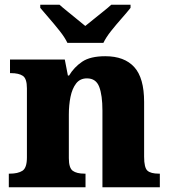

<svg xmlns="http://www.w3.org/2000/svg" viewBox="-20 -786 716 806"><path d="M17 0V-57H21Q55 -57 74 -69Q93 -81 93 -125V-415Q93 -456 76 -467.5Q59 -479 26 -479H22V-536H252L265 -469H270Q291 -504 325 -527Q359 -550 422 -550Q502 -550 543.5 -504.5Q585 -459 585 -358V-128Q585 -82 599 -69.5Q613 -57 647 -57H651V0H410V-322Q410 -386 396.5 -421.5Q383 -457 345 -457Q316 -457 299.5 -435.5Q283 -414 276 -379.5Q269 -345 269 -305V-122Q269 -81 285.5 -69Q302 -57 335 -57H339V0ZM263 -606Q252 -629 231 -655.5Q210 -682 187.5 -708Q165 -734 149 -753V-766H230Q242 -755 262 -739Q282 -723 302.5 -706Q323 -689 338 -677Q353 -689 374 -706Q395 -723 415 -739Q435 -755 447 -766H528V-753Q513 -734 490 -708Q467 -682 446 -655.5Q425 -629 414 -606Z"/></svg>

Font: Noto Serif Sinhala ExtraBold
Style: Regular
Weight: 800
Designer: Jelle Bosma - Monotype Design Team
Foundry: Monotype Imaging Inc.
Version: Version 2.007; ttfautohint (v1.8.4.7-5d5b)